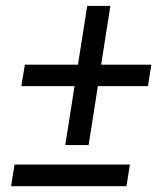

<svg xmlns="http://www.w3.org/2000/svg" viewBox="-20 -639 563 659"><path d="M358.9 -618.7H279.3L247.6 -417H65.4L53.2 -343.3H235.8L204.1 -141.1H284.2L315.9 -343.3H487.8L499.5 -417H327.1ZM425.8 -74.2H29.8L18.1 0H414.1Z"/></svg>

Font: Roboto
Style: Italic
Weight: 400
Italic angle: -12°
Designer: Google
Version: Version 2.137; 2017